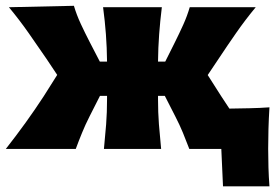

<svg xmlns="http://www.w3.org/2000/svg" viewBox="-26 -526 978 678"><path d="M-5.5 0Q31 -46.5 64.5 -93Q98 -139.5 128 -185.5L176 -261.5L138 -318.5Q107 -364 75.2 -409.2Q43.5 -454.5 5.5 -500.5L235 -505.5Q244.5 -473.5 259.2 -441.8Q274 -410 290.5 -378L326.5 -308.5H352Q351.5 -358 348 -405Q344.5 -452 338 -500.5H545.5Q539.5 -452 536 -405Q532.5 -358 532 -308.5H557.5L591.5 -376.5Q607 -407.5 621 -438.5Q635 -469.5 644 -500.5H877Q839 -454.5 807.8 -409.5Q776.5 -364.5 746 -318.5L707.5 -261L755 -186.5Q769 -164.5 784 -142.5Q819.5 -143 855.2 -143.8Q891 -144.5 925.5 -147Q923 -106 922 -70.2Q921 -34.5 921 -0.5Q921 32.5 922 65.8Q923 99 925.5 132H761.5L755.5 0H642.5Q631.5 -29 619.8 -57.5Q608 -86 593 -115L556 -187.5H532V-176Q532 -129 535.2 -87Q538.5 -45 543 0H341Q345.5 -45 348.8 -87Q352 -129 352 -176V-187.5H327L290 -114.5Q275.5 -86 263.8 -57.2Q252 -28.5 241.5 0Z"/></svg>

Font: Commissioner Flair ExtraBold
Style: Regular
Weight: 800
Designer: Kostas Bartsokas
Foundry: Kostas Bartsokas
Version: Version 1.000; ttfautohint (v1.8.3)